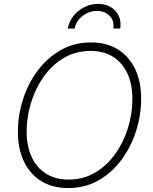

<svg xmlns="http://www.w3.org/2000/svg" viewBox="-20 -955 785 985"><path d="M329.1 9.8Q250 9.8 192.1 -25.6Q134.3 -61 103 -126Q71.8 -190.9 71.8 -278.3Q71.8 -363.3 97.9 -445.1Q124 -526.9 173.3 -592.8Q222.7 -658.7 291.7 -698Q360.8 -737.3 447.3 -737.3Q526.4 -737.3 584 -701.9Q641.6 -666.5 672.9 -601.8Q704.1 -537.1 704.1 -449.2Q704.1 -364.3 678 -282.5Q651.9 -200.7 603 -134.8Q554.2 -68.8 485.1 -29.5Q416 9.8 329.1 9.8ZM331.1 -33.7Q407.2 -33.7 467.8 -69.3Q528.3 -105 571 -165Q613.8 -225.1 636.5 -298.6Q659.2 -372.1 659.2 -447.3Q659.2 -523.9 633.1 -579.1Q606.9 -634.3 559.1 -664.1Q511.2 -693.8 445.8 -693.8Q369.1 -693.8 308.3 -658.2Q247.6 -622.6 204.8 -562.5Q162.1 -502.4 139.4 -429Q116.7 -355.5 116.7 -279.8Q116.7 -204.1 142.8 -148.7Q168.9 -93.3 217 -63.5Q265.1 -33.7 331.1 -33.7ZM483.4 -935.1Q521 -935.1 548.8 -918.2Q576.7 -901.4 589.6 -872.8Q602.5 -844.2 596.7 -808.6H561Q567.9 -847.2 543 -873Q518.1 -898.9 477.5 -898.9Q436.5 -898.9 403.3 -873Q370.1 -847.2 363.3 -808.6H327.6Q334 -844.2 356.4 -872.8Q378.9 -901.4 412.1 -918.2Q445.3 -935.1 483.4 -935.1Z"/></svg>

Font: Inter 17pt ExtraLight
Style: Italic
Weight: 250
Italic angle: -9.3988°
Version: Version 4.001;git-66647c0bb